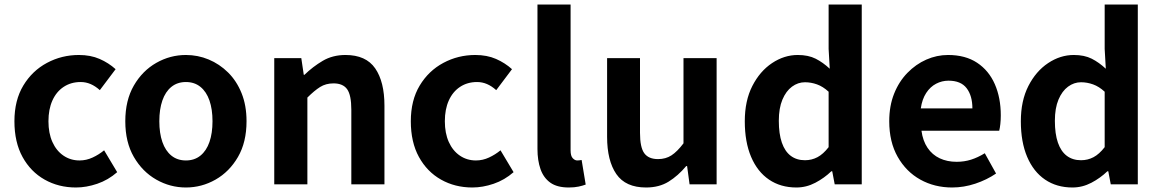

<svg xmlns="http://www.w3.org/2000/svg" viewBox="-20 -818 5147 852"><path d="M317 14Q240 14 178 -21Q116 -56 80 -121.5Q44 -187 44 -280Q44 -373 83.5 -438.5Q123 -504 188.5 -539Q254 -574 330 -574Q382 -574 422 -556.5Q462 -539 493 -511L423 -418Q403 -436 382 -445Q361 -454 338 -454Q295 -454 262.5 -432.5Q230 -411 212.5 -372Q195 -333 195 -280Q195 -227 212.5 -188Q230 -149 261.5 -127.5Q293 -106 333 -106Q363 -106 391 -119Q419 -132 442 -151L500 -54Q460 -19 411.5 -2.5Q363 14 317 14Z M805 14Q735 14 673.5 -21Q612 -56 574 -121.5Q536 -187 536 -280Q536 -373 574 -438.5Q612 -504 673.5 -539Q735 -574 805 -574Q858 -574 906 -554Q954 -534 992 -496.5Q1030 -459 1052 -404.5Q1074 -350 1074 -280Q1074 -187 1036 -121.5Q998 -56 936.5 -21Q875 14 805 14ZM805 -106Q843 -106 869.5 -127.5Q896 -149 909.5 -188Q923 -227 923 -280Q923 -333 909.5 -372Q896 -411 869.5 -432.5Q843 -454 805 -454Q767 -454 740.5 -432.5Q714 -411 700.5 -372Q687 -333 687 -280Q687 -227 700.5 -188Q714 -149 740.5 -127.5Q767 -106 805 -106Z M1197 0V-560H1317L1328 -486H1331Q1368 -522 1412 -548Q1456 -574 1513 -574Q1604 -574 1645 -514.5Q1686 -455 1686 -349V0H1539V-331Q1539 -396 1520.5 -422Q1502 -448 1460 -448Q1426 -448 1400.5 -432Q1375 -416 1344 -385V0Z M2076 14Q1999 14 1937 -21Q1875 -56 1839 -121.5Q1803 -187 1803 -280Q1803 -373 1842.5 -438.5Q1882 -504 1947.5 -539Q2013 -574 2089 -574Q2141 -574 2181 -556.5Q2221 -539 2252 -511L2182 -418Q2162 -436 2141 -445Q2120 -454 2097 -454Q2054 -454 2021.5 -432.5Q1989 -411 1971.5 -372Q1954 -333 1954 -280Q1954 -227 1971.5 -188Q1989 -149 2020.5 -127.5Q2052 -106 2092 -106Q2122 -106 2150 -119Q2178 -132 2201 -151L2259 -54Q2219 -19 2170.5 -2.5Q2122 14 2076 14Z M2504 14Q2452 14 2422 -7.5Q2392 -29 2378.5 -67.5Q2365 -106 2365 -157V-798H2512V-151Q2512 -126 2521.5 -116Q2531 -106 2541 -106Q2546 -106 2550 -106.5Q2554 -107 2561 -108L2579 1Q2566 6 2547.5 10Q2529 14 2504 14Z M2847 14Q2756 14 2715 -45.5Q2674 -105 2674 -211V-560H2820V-229Q2820 -164 2839 -138Q2858 -112 2900 -112Q2934 -112 2959.5 -128.5Q2985 -145 3013 -182V-560H3160V0H3040L3029 -81H3025Q2989 -38 2947 -12Q2905 14 2847 14Z M3514 14Q3444 14 3392.5 -21Q3341 -56 3313 -122Q3285 -188 3285 -280Q3285 -371 3318.5 -436.5Q3352 -502 3406 -538Q3460 -574 3520 -574Q3567 -574 3599.5 -557.5Q3632 -541 3662 -513L3657 -601V-798H3804V0H3684L3673 -58H3669Q3638 -28 3598 -7Q3558 14 3514 14ZM3552 -107Q3582 -107 3607.5 -120.5Q3633 -134 3657 -165V-411Q3632 -434 3605.5 -443.5Q3579 -453 3552 -453Q3521 -453 3494.5 -433.5Q3468 -414 3452 -376Q3436 -338 3436 -282Q3436 -224 3449.5 -185Q3463 -146 3489 -126.5Q3515 -107 3552 -107Z M4205 14Q4127 14 4064 -21Q4001 -56 3963.5 -122Q3926 -188 3926 -280Q3926 -348 3947.5 -402Q3969 -456 4006.5 -494.5Q4044 -533 4090.5 -553.5Q4137 -574 4187 -574Q4264 -574 4316 -539.5Q4368 -505 4394.5 -444.5Q4421 -384 4421 -306Q4421 -286 4419 -267.5Q4417 -249 4414 -238H4069Q4075 -193 4096 -162Q4117 -131 4150 -115.5Q4183 -100 4225 -100Q4259 -100 4289 -109.5Q4319 -119 4350 -138L4400 -48Q4359 -20 4308 -3Q4257 14 4205 14ZM4066 -337H4295Q4295 -393 4269.5 -426.5Q4244 -460 4189 -460Q4160 -460 4134 -446.5Q4108 -433 4090 -405.5Q4072 -378 4066 -337Z M4739 14Q4669 14 4617.5 -21Q4566 -56 4538 -122Q4510 -188 4510 -280Q4510 -371 4543.5 -436.5Q4577 -502 4631 -538Q4685 -574 4745 -574Q4792 -574 4824.5 -557.5Q4857 -541 4887 -513L4882 -601V-798H5029V0H4909L4898 -58H4894Q4863 -28 4823 -7Q4783 14 4739 14ZM4777 -107Q4807 -107 4832.5 -120.5Q4858 -134 4882 -165V-411Q4857 -434 4830.5 -443.5Q4804 -453 4777 -453Q4746 -453 4719.5 -433.5Q4693 -414 4677 -376Q4661 -338 4661 -282Q4661 -224 4674.5 -185Q4688 -146 4714 -126.5Q4740 -107 4777 -107Z"/></svg>

Font: Noto Sans SC Thin
Style: Bold
Weight: 700
Version: Version 2.004-H2;hotconv 1.0.118;makeotfexe 2.5.65603